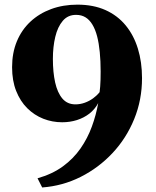

<svg xmlns="http://www.w3.org/2000/svg" viewBox="-20 -773 670 826"><path d="M313 -753Q381.5 -753 433.5 -729.8Q485.5 -706.5 520.5 -664Q555.5 -621.5 573.2 -563.8Q591 -506 591 -437Q591 -343 557.2 -260.5Q523.5 -178 464 -114.5Q404.5 -51 327 -12Q249.5 27 161.5 33.5L141.5 -6Q205 -24 250.5 -57.2Q296 -90.5 326.5 -134.5Q357 -178.5 375.2 -228.5Q393.5 -278.5 402.5 -329.5Q388 -302.5 364.5 -284.2Q341 -266 311 -256.5Q281 -247 247.5 -247Q205 -247 166.2 -262.2Q127.5 -277.5 97.2 -307.5Q67 -337.5 49.5 -381.8Q32 -426 32 -484Q32 -545.5 52.5 -595Q73 -644.5 110.8 -679.8Q148.5 -715 200 -734Q251.5 -753 313 -753ZM304.5 -324Q325 -324 344.5 -331Q364 -338 380.5 -350Q397 -362 408.5 -376.5Q410 -387.5 411 -400.8Q412 -414 412.5 -429.8Q413 -445.5 413 -465Q413 -510.5 409.2 -548.8Q405.5 -587 397.8 -616.8Q390 -646.5 377.5 -667.2Q365 -688 347.8 -698.5Q330.5 -709 308 -709Q272.5 -709.5 250.2 -683.5Q228 -657.5 217.8 -614.5Q207.5 -571.5 207.5 -519.5Q207.5 -462.5 217.2 -418.5Q227 -374.5 248.2 -349.2Q269.5 -324 304.5 -324Z"/></svg>

Font: Merriweather 96pt ExtraBold
Style: Regular
Weight: 800
Version: Version 2.100